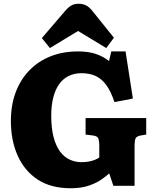

<svg xmlns="http://www.w3.org/2000/svg" viewBox="-20 -989 818 1023"><path d="M357 14Q251 14 180.5 -32.5Q110 -79 74 -160Q38 -241 38 -344Q38 -429 63.5 -497Q89 -565 136.5 -614Q184 -663 249.5 -689Q315 -715 396 -715Q452 -715 491 -701.5Q530 -688 561 -664L573 -715H649L688 -464L590 -445Q571 -502 546.5 -535.5Q522 -569 490 -584Q458 -599 414 -599Q375 -599 344.5 -583.5Q314 -568 294 -539Q274 -510 263.5 -468Q253 -426 253 -373Q253 -306 265.5 -258.5Q278 -211 300 -181.5Q322 -152 351.5 -138.5Q381 -125 413 -125Q434 -125 451.5 -128Q469 -131 483.5 -136.5Q498 -142 509 -150V-214Q509 -236 504.5 -250Q500 -264 476 -267L436 -272V-360H759V-272L729 -267Q708 -263 702.5 -251.5Q697 -240 697 -214V1H584L562 -65Q550 -54 524 -35Q498 -16 456.5 -1Q415 14 357 14ZM246 -733 203 -786 322 -925Q343 -950 359.5 -959.5Q376 -969 400 -969Q420 -969 438 -960.5Q456 -952 476 -926L587 -788L546 -733L396 -824Z"/></svg>

Font: Literata ExtraBold
Style: Regular
Weight: 800
Designer: Latin by Veronika Burian and Jose Scaglione. Greek by Irene Vlachou. Cyrillic by Vera Evstafieva.
Foundry: TypeTogether
Version: Version 3.103;gftools[0.9.29]